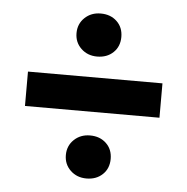

<svg xmlns="http://www.w3.org/2000/svg" viewBox="-45 -616 623 640"><g transform="rotate(5 267.0 -296.0)"><path d="M267 -20Q235 -20 213.5 -40.5Q192 -61 192 -92Q192 -123 213.5 -143.5Q235 -164 267 -164Q300 -164 321 -144Q342 -124 342 -92Q342 -60 321 -40Q300 -20 267 -20ZM42 -358H492V-243H42ZM267 -428Q235 -428 213.5 -448.5Q192 -469 192 -500Q192 -531 213.5 -551.5Q235 -572 267 -572Q300 -572 321 -552Q342 -532 342 -500Q342 -468 321 -448Q300 -428 267 -428Z"/></g></svg>

Font: Metropolitano
Style: Bold
Weight: 700
Designer: Fonts by Alex Slobzheninov & Chris M. Simpson / Changes by Cristiano Sobral
Foundry: Fonts by Alex Slobzheninov & Chris M. Simpson / Changes by Cristiano Sobral
Version: Version 1.00;August 30, 2020;FontCreator 13.0.0.2681 64-bit